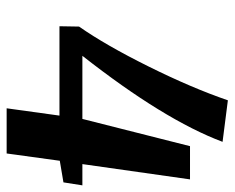

<svg xmlns="http://www.w3.org/2000/svg" viewBox="-84 -622 706 578"><g transform="rotate(90 269.0 -333.0)"><path d="M407 -650Q341 -474 148 -228H338L420 -552H520L474 -228H538L529 -171L464 -160L442 0H306L328 -159H59L60 -218Q116 -298 180.5 -428Q245 -558 282 -666Z"/></g></svg>

Font: Arsenal
Style: Bold Italic
Weight: 700
Italic angle: -9.10001°
Designer: Andrij Shevchenko
Foundry: Stairsfor
Version: Version 2.001;PS 002.001;hotconv 1.0.88;makeotf.lib2.5.64775